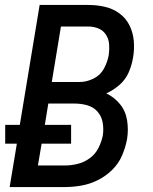

<svg xmlns="http://www.w3.org/2000/svg" viewBox="-20 -755 616 775"><path d="M19 0H242Q275 0 309 -6Q343 -12 375 -28Q407 -44 433 -69.5Q459 -95 473 -128Q487 -161 493 -194Q499 -232 493 -269.5Q487 -307 464 -335Q441 -363 409 -378Q438 -391 462.5 -412.5Q487 -434 499.5 -463Q512 -492 517 -522Q523 -556 520 -590Q517 -624 502.5 -653Q488 -682 462 -701Q436 -720 403.5 -727.5Q371 -735 336 -735H140L60 -251H1V-175H48ZM301 -424H189L226 -648H336Q358 -648 377.5 -640Q397 -632 408 -614.5Q419 -597 420.5 -576Q422 -555 419 -533Q414 -505 399.5 -478Q385 -451 357 -437.5Q329 -424 301 -424ZM133 -87 148 -175H267V-251H161L175 -337H281Q308 -337 332.5 -330Q357 -323 373.5 -304.5Q390 -286 394.5 -260Q399 -234 395 -208Q390 -183 377.5 -158Q365 -133 342.5 -116.5Q320 -100 293.5 -93.5Q267 -87 242 -87Z"/></svg>

Font: Iosevka Sparkle Medium Oblique
Style: Regular
Weight: 500
Italic angle: -9°
Designer: Belleve Invis
Foundry: Belleve Invis
Version: Version 4.5.0; ttfautohint (v1.8.3)